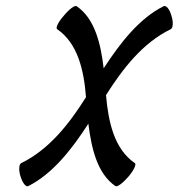

<svg xmlns="http://www.w3.org/2000/svg" viewBox="-20 -593 607 652"><path d="M76 39C159 -3 224 -86 280 -173C291 -86 311 -3 372 39C378 43 397 29 416 7C434 -14 444 -35 438 -39C368 -87 348 -178 340 -270C397 -360 464 -447 560 -494C568 -498 569 -519 562 -540C556 -562 544 -576 536 -572C453 -531 388 -447 332 -361C322 -447 301 -531 240 -572C234 -576 215 -562 197 -540C178 -519 168 -498 174 -494C244 -446 265 -355 272 -263C216 -174 148 -86 52 -39C44 -35 43 -14 50 7C57 29 68 43 76 39Z"/></svg>

Font: Nupuram Condensed Oblique
Style: Regular
Weight: 400
Width: 3
Designer: Santhosh Thottingal (santhosh.thottingal@gmail.com)
Foundry: SMC
Version: Version 1.000